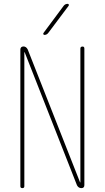

<svg xmlns="http://www.w3.org/2000/svg" viewBox="-20 -970 540 990"><path d="M209 -790Q205.1 -790 203.6 -793.5Q202.1 -796.9 204.1 -799.8L308.6 -940.4Q316.4 -950.2 329.1 -950.2Q333 -950.2 334.5 -946.8Q335.9 -943.4 334 -940.4L228.5 -799.8Q220.7 -790 209 -790ZM85 -9.8V-713.9Q85 -729.5 100.6 -730.5Q115.2 -730.5 123 -714.8L392.6 -30.3Q392.6 -29.3 393.6 -29.3Q394.5 -29.3 394.5 -30.3V-719.7Q394.5 -729.5 404.8 -730Q415 -730.5 415 -719.7V-15.6Q415 0 399.4 0Q384.8 0 377 -14.6L107.4 -700.2Q107.4 -701.2 106.4 -701.2Q105.5 -701.2 105.5 -700.2V-9.8Q105.5 0 95.2 0Q85 0 85 -9.8Z"/></svg>

Font: Rounded-X Mgen+ 2m thin
Style: Regular
Weight: 100
Designer: [Source Han Sans]
Ryoko NISHIZUKA  (kana & ideographs); Paul D. Hunt (Latin, Greek & Cyrillic); Wenlong ZHANG  (bopomofo
Version: Version 1.059.20150602